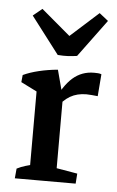

<svg xmlns="http://www.w3.org/2000/svg" viewBox="-46 -605 388 639"><g transform="rotate(5 148.0 -286.0)"><path d="M74.7 -2.9V-315.4L163.6 -290.5V-2.9ZM27.8 0 30.8 -32.7Q44.4 -39.6 58.6 -43.9Q72.8 -48.3 86.9 -51.8L74.7 -12.7V-82H163.6V-12.7L153.3 -47.4L233.4 -33.7L231 0ZM142.6 -242.2 132.8 -261.7Q159.2 -320.8 189.2 -346.9Q219.2 -373 259.8 -373Q266.1 -373 272.9 -372.6Q279.8 -372.1 284.7 -370.1L278.8 -296.4Q269.5 -297.4 259 -298.3Q248.5 -299.3 241.2 -299.3Q210 -299.3 186.8 -285.9Q163.6 -272.5 142.6 -242.2ZM74.7 -249.5V-312L88.9 -287.1L21.5 -320.8L23.9 -344.7Q46.9 -355.5 76.7 -362.5Q106.4 -369.6 139.2 -372.6L160.6 -292ZM134.3 -421.4 40 -544.9 70.3 -569.8 202.6 -458ZM134.3 -421.4V-458L261.2 -572.3L291 -548.8L198.7 -423.8Q182.1 -421.4 168 -420.7Q153.8 -419.9 134.3 -421.4Z"/></g></svg>

Font: Markazi Text Medium
Style: Regular
Weight: 500
Designer: Borna Izadpanah (Arabic designer), Fiona Ross (Arabic design director) and Florian Runge (Latin designer)
Foundry: Borna Izadpanah and Florian Runge
Version: Version 1.001